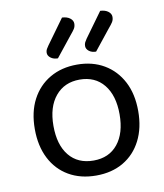

<svg xmlns="http://www.w3.org/2000/svg" viewBox="-80 -753 712 832"><g transform="rotate(-10 276.5 -337.0)"><path d="M504 -231Q504 -157 476 -102Q448 -47 397 -17Q346 13 277 13Q208 13 156.5 -17Q105 -47 77 -102Q49 -157 49 -231Q49 -306 77.5 -360.5Q106 -415 157.5 -445Q209 -475 277 -475Q345 -475 396 -445Q447 -415 475.5 -360.5Q504 -306 504 -231ZM277 -409Q210 -409 170.5 -361.5Q131 -314 131 -231Q131 -147 169.5 -100Q208 -53 277 -53Q345 -53 383.5 -100.5Q422 -148 422 -231Q422 -314 383.5 -361.5Q345 -409 277 -409ZM170 -578 249 -687Q271 -686 284 -676Q297 -666 297 -652Q297 -639 290.5 -629Q284 -619 272 -605L201 -516Q182 -516 169.5 -525.5Q157 -535 157 -548Q157 -557 161 -564Q165 -571 170 -578ZM338 -578 417 -687Q439 -686 452 -676Q465 -666 465 -652Q465 -639 458.5 -629Q452 -619 440 -605L369 -516Q350 -516 338 -525.5Q326 -535 326 -548Q326 -557 329.5 -564Q333 -571 338 -578Z"/></g></svg>

Font: Baloo Bhaina 2
Style: Regular
Weight: 400
Designer: Yesha Goshar, Manish Minz, Shuchita Grover and Ek Type
Foundry: Ek Type
Version: Version 1.700